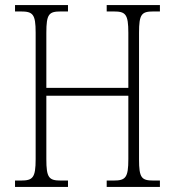

<svg xmlns="http://www.w3.org/2000/svg" viewBox="-20 -734 686 754"><path d="M39 0H247V-25H219C172 -25 162 -36 162 -109V-358H484V-109C484 -36 473 -25 426 -25H399V0H608V-25H583C536 -25 526 -35 526 -108V-605C526 -679 536 -689 583 -689H608V-714H399V-689H426C473 -689 484 -679 484 -605V-389H162V-605C162 -679 172 -689 219 -689H247V-714H39V-689H61C109 -689 120 -679 120 -606V-109C120 -36 109 -25 62 -25H39Z"/></svg>

Font: Noto Serif Hebrew Condensed ExtraLight
Style: Regular
Weight: 200
Width: 3
Designer: Monotype Design Team
Foundry: Monotype Imaging Inc.
Version: Version 2.004